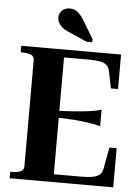

<svg xmlns="http://www.w3.org/2000/svg" viewBox="-61 -978 743 1025"><g transform="rotate(5 310.5 -465.5)"><path d="M585 -210V0H30V-35H38Q65 -35 84 -42Q103 -49 103 -71V-639Q103 -661 84 -668Q65 -675 38 -675H30V-710H565V-525H527L508 -617Q504 -637 491.5 -648Q479 -659 455.5 -663.5Q432 -668 397 -668H263V-42H405Q436 -42 457.5 -44.5Q479 -47 493 -53Q507 -59 514.5 -69Q522 -79 525 -94L546 -210ZM247 -381Q300 -383 341.5 -386Q383 -389 418 -393.5Q453 -398 487 -407V-319Q453 -328 418 -333Q383 -338 341.5 -341Q300 -344 247 -345ZM352 -868Q340 -889 328 -903Q316 -917 302.5 -924Q289 -931 270 -931Q246 -931 230 -915.5Q214 -900 214 -879Q214 -863 222 -848.5Q230 -834 246.5 -822Q263 -810 287 -801L376 -762H406V-779Z"/></g></svg>

Font: Roboto Serif 144pt SemiBold
Style: Regular
Weight: 600
Version: Version 1.008